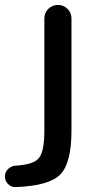

<svg xmlns="http://www.w3.org/2000/svg" viewBox="-48 -540 417 779"><path d="M16 219Q-2 220 -15 207Q-28 194 -28 176Q-28 158 -15 145.5Q-2 133 16 132Q89 128 110.5 100.5Q132 73 132 -10V-465Q132 -488 148 -504Q164 -520 187 -520Q210 -520 226 -504Q242 -488 242 -465V-10Q242 120 197.5 167Q153 214 16 219Z"/></svg>

Font: Rounded Mplus 1c Medium
Style: Regular
Weight: 500
Version: Version 1.059.20150529